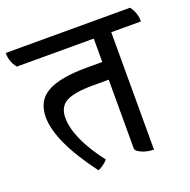

<svg xmlns="http://www.w3.org/2000/svg" viewBox="-151 -723 846 856"><g transform="rotate(-20 271.5 -294.5)"><path d="M579 -537H438V20Q409 20 382 8.5Q355 -3 355 -16V-342H281Q191 -342 153 -321Q115 -300 115 -248Q115 -151 221 -12Q213 -2 197.5 9Q182 20 174 22Q34 -165 34 -280Q34 -359 95 -392.5Q156 -426 279 -426H355V-537H-10Q-36 -569 -36 -611H554Q579 -579 579 -537Z"/></g></svg>

Font: Karma Medium
Style: Regular
Weight: 500
Designer: Joana Correia
Foundry: Indian Type Foundry
Version: Version 1.202;PS 1.0;hotconv 1.0.78;makeotf.lib2.5.61930; tt